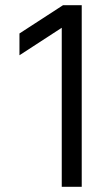

<svg xmlns="http://www.w3.org/2000/svg" viewBox="-20 -720 418 740"><path d="M218 -613 55 -507V-591L223 -700H295V0H218Z"/></svg>

Font: Haskoy
Style: Regular
Weight: 400
Designer: Ertekin Erdin
Foundry: Ertekin Erdin
Version: Version 1.500